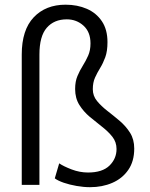

<svg xmlns="http://www.w3.org/2000/svg" viewBox="-20 -776 630 806"><path d="M145.5 -546.9V0H71.3V-546.9Q71.3 -650.4 121.6 -703.4Q171.9 -756.3 255.4 -756.3Q304.7 -756.3 344.5 -739Q384.3 -721.7 407.7 -686.8Q431.2 -651.9 431.2 -599.1Q431.2 -561 421.9 -535.6Q412.6 -510.3 400.4 -490.5Q388.2 -470.7 378.9 -450.2Q369.6 -429.7 369.6 -401.4Q369.6 -373.5 387.2 -352.1Q404.8 -330.6 430.7 -310.5Q456.5 -290.5 482.4 -268.6Q508.3 -246.6 525.9 -218.8Q543.5 -190.9 543.5 -152.3Q543.5 -98.6 518.3 -62.5Q493.2 -26.4 451.2 -8.3Q409.2 9.8 357.9 9.8Q331.1 9.8 301.5 4.6Q272 -0.5 247.3 -9Q222.7 -17.6 210 -27.3L228.5 -90.3Q246.1 -78.1 280.3 -64.9Q314.5 -51.8 349.6 -51.8Q409.7 -51.8 439.5 -80.8Q469.2 -109.9 469.2 -150.4Q469.2 -179.7 451.7 -201.9Q434.1 -224.1 408.2 -244.1Q382.3 -264.2 356.4 -285.9Q330.6 -307.6 313 -335.7Q295.4 -363.8 295.4 -402.3Q295.4 -434.1 305.2 -457Q314.9 -480 327.6 -500.2Q340.3 -520.5 350.1 -542.5Q359.9 -564.5 359.9 -593.8Q359.9 -641.6 330.6 -668.2Q301.3 -694.8 260.3 -694.8Q207 -694.8 176.3 -659.4Q145.5 -624 145.5 -546.9Z"/></svg>

Font: Vazirmatn FD Light
Style: Regular
Weight: 300
Designer: Saber Rastikerdar
Foundry: Saber Rastikerdar
Version: Version 33.003